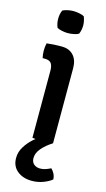

<svg xmlns="http://www.w3.org/2000/svg" viewBox="-138 -737 550 999"><g transform="rotate(15 137.5 -237.0)"><path d="M146 4.5Q114.5 4.5 90.5 0V-361.5Q90.5 -387.5 81 -400.8Q71.5 -414 46.5 -414H34.5Q30 -433 30 -453Q30 -462.5 31 -472.8Q32 -483 34.5 -493.5Q54 -496 72 -497Q90 -498 101.5 -498H116.5Q156 -498 178.8 -473Q201.5 -448 201.5 -404.5V0Q177.5 4.5 146 4.5ZM144.5 217.5Q97 217.5 66.2 192.5Q35.5 167.5 35.5 123.5Q35.5 91 52.8 63Q70 35 95.5 12.2Q121 -10.5 146 -25.5Q162 -25.5 176.8 -18.5Q191.5 -11.5 201.5 0Q167.5 21.5 145.2 47Q123 72.5 123 100.5Q123 122 136.5 133.2Q150 144.5 170 144.5Q186 144.5 200.5 139.2Q215 134 226.5 128Q236 136.5 243.5 150.5Q251 164.5 251.5 181.5Q234 196 205.2 206.8Q176.5 217.5 144.5 217.5ZM127 -573.5Q111.5 -573.5 95 -577Q78.5 -580.5 69 -586Q59.5 -607 59.5 -633Q59.5 -659 69 -679.5Q79 -685 95.2 -688.5Q111.5 -692 127 -692Q141.5 -692 159 -688.5Q176.5 -685 185 -679.5Q189 -670 191.8 -657Q194.5 -644 194.5 -633Q194.5 -607 185 -586Q177 -580.5 159.2 -577Q141.5 -573.5 127 -573.5Z"/></g></svg>

Font: Signika Negative Medium
Style: Regular
Weight: 500
Designer: Anna Giedry
Foundry: Anna Giedry
Version: Version 2.001